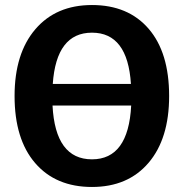

<svg xmlns="http://www.w3.org/2000/svg" viewBox="-20 -728 731 764"><path d="M346 -708Q490 -708 571.5 -613.5Q653 -519 653 -346Q653 -176 571 -80Q489 16 346 16Q202 16 120 -79Q38 -174 38 -346Q38 -515 120.5 -611.5Q203 -708 346 -708ZM190 -394H501Q488 -598 346 -598Q204 -598 190 -394ZM346 -94Q491 -94 502 -308H189Q200 -94 346 -94Z"/></svg>

Font: Fira Sans SemiBold
Style: Regular
Weight: 600
Designer: bBox Type GmbH & Carrois Corporate GbR & Edenspiekermann AG
Foundry: bBox Type GmbH & Carrois Corporate GbR & Edenspiekermann AG
Version: Version 4.301;PS 004.301;hotconv 1.0.88;makeotf.lib2.5.64775